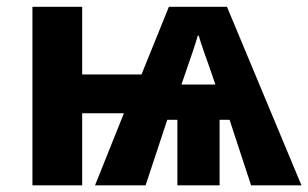

<svg xmlns="http://www.w3.org/2000/svg" viewBox="-20 -555 923 575"><path d="M485.8 -534.7H659.7L882.8 0H731.9L667.5 -196.3H637.7V0H511.2V-196.3H481L416 0H264.6L351.1 -215.8H226.1V0H77.1V-534.7H226.1V-332H403.8ZM575.2 -448.2H572.3Q566.4 -427.7 556.9 -399.2Q547.4 -370.6 539.1 -347.7L523.4 -301.8H625L608.9 -349.1Q599.6 -375.5 590.1 -402.1Q580.6 -428.7 575.2 -448.2Z"/></svg>

Font: Lunasima
Style: Bold
Weight: 700
Designer: The DocRepair Project, Monotype Design Team
Foundry: Google
Version: Version 2.009